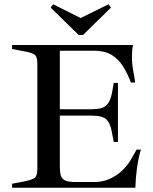

<svg xmlns="http://www.w3.org/2000/svg" viewBox="-20 -885 721 905"><path d="M37 0V-19L95 -30Q134 -38 145 -48Q156 -58 156 -89V-584Q156 -616 145 -626Q134 -636 95 -643L37 -654V-673H607Q604 -659 603 -645Q602 -631 602 -617Q602 -582 608 -551Q614 -520 617 -496H597Q581 -539 559.5 -573Q538 -607 505.5 -626.5Q473 -646 423 -646H262V-370H411Q463 -370 481.5 -388.5Q500 -407 508 -447L516 -494H536V-216H516L507 -264Q500 -304 481.5 -322Q463 -340 412 -340H262V-99Q262 -73 267 -57Q272 -41 288 -34Q304 -27 337 -27H424Q463 -27 496 -41.5Q529 -56 553.5 -79Q578 -102 593 -126L624 -180H644Q631 -135 625 -88Q619 -41 618 0ZM351 -720 219 -849 230 -865 360 -800 492 -865 503 -849 371 -720Z"/></svg>

Font: Ibarra Real Nova Medium
Style: Regular
Weight: 500
Designer: Jose Maria Ribagorda & Octavio Pardo
Foundry: Jose Maria Ribagorda
Version: Version 2.000